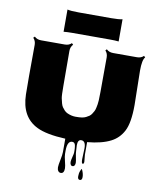

<svg xmlns="http://www.w3.org/2000/svg" viewBox="-119 -987 1159 1375"><g transform="rotate(10 460.5 -299.5)"><path d="M598.6 -733.9H321.3Q284.2 -733.9 258.3 -731V-892.6Q283.7 -886.2 341.8 -886.2H577.6Q633.3 -886.2 658.7 -892.6V-731Q633.3 -733.9 598.6 -733.9ZM845.7 -551.8 850.1 -302.2Q850.1 -171.9 817.9 -111.3Q787.6 -53.7 731.4 -24.9Q667.5 8.3 561.5 18.1V109.4L566.4 159.7Q566.4 176.3 557.1 176.3Q547.9 176.3 547.9 144L550.8 64.5Q550.8 11.7 518.1 11.7Q492.7 11.7 492.7 53.2Q492.7 53.2 495.1 95.7Q495.1 110.4 501.2 138.4Q507.3 166.5 507.3 178.2Q507.3 189.9 502.4 197.8Q497.6 205.6 488.3 205.6Q479 205.6 474.4 197.5Q469.7 189.5 469.7 178.2Q469.7 167 476.3 141.4Q482.9 115.7 482.9 108.4Q482.9 101.1 482.9 93.5Q482.9 85.9 482.4 78.1Q481.9 70.3 480 58.6Q476.1 34.2 456.5 34.2Q420.4 34.2 420.4 105.5V127.9Q420.4 146 429.2 180.7Q438 215.3 438 230.5Q438 268.1 413.6 268.1Q401.4 268.1 394.3 257.8Q387.2 247.6 387.2 231.4Q387.2 215.3 395.3 176.8Q403.3 138.2 403.3 118.2V21Q264.6 14.6 195.3 -19.5Q74.2 -78.1 70.8 -242.2Q69.8 -287.6 69.8 -377.4L70.8 -603Q70.8 -631.8 51.8 -651.4L62 -661.1Q80.1 -642.6 110.4 -642.6H283.2Q313 -642.6 331.5 -661.1L341.8 -651.4Q323.2 -632.3 323.2 -603L324.2 -352.1Q324.2 -279.3 328.1 -259.8Q332 -240.2 336.7 -223.9Q341.3 -207.5 347.9 -197.8Q354.5 -188 364.7 -177Q375 -166 388.2 -160.2Q418.9 -146.5 448.5 -146.5Q478 -146.5 494.4 -149.2Q510.7 -151.9 523.2 -158Q535.6 -164.1 545.7 -171.1Q555.7 -178.2 562.7 -189.2Q569.8 -200.2 575.2 -210.2Q580.6 -220.2 583.7 -235.4Q586.9 -250.5 588.9 -262Q590.8 -273.4 591.8 -291Q593.3 -317.9 593.3 -352.1L594.2 -603Q594.2 -632.8 576.2 -651.4L585.4 -661.1Q604 -642.6 634.3 -642.6H807.1Q837.9 -642.6 856 -661.1L865.7 -651.4Q845.7 -630.9 845.7 -551.8ZM541 270Q541 246.6 548.1 230.2Q555.2 213.9 556.6 213.9Q558.1 213.9 562 222.7Q573.2 248 573.2 271Q573.2 293.9 557.1 293.9Q541 293.9 541 270Z"/></g></svg>

Font: Nosifer
Style: Regular
Weight: 400
Version: Version 001.002